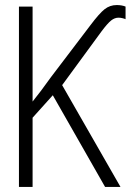

<svg xmlns="http://www.w3.org/2000/svg" viewBox="-20 -740 540 760"><path d="M55 0V-714H109V-338Q126 -359 142.5 -381Q159 -403 182 -435L337 -639Q373 -687 394 -703.5Q415 -720 442 -720Q462 -720 477 -714V-664Q473 -666 465 -668Q457 -670 449 -670Q434 -670 420 -659Q406 -648 382 -616L226 -403L457 0H396L189 -363L109 -274V0Z"/></svg>

Font: Noto Sans Mono ExtraCondensed Light
Style: Regular
Weight: 300
Width: 2
Designer: Monotype Design Team
Foundry: Monotype Imaging Inc.
Version: Version 2.014; ttfautohint (v1.8.4.7-5d5b)